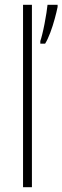

<svg xmlns="http://www.w3.org/2000/svg" viewBox="-20 -780 260 800"><path d="M113 0H76V-760H113ZM220 -751Q216 -731 208 -701.5Q200 -672 189.5 -644Q179 -616 168 -598H148V-609Q151 -617 156 -637Q161 -657 165.5 -680.5Q170 -704 173.5 -726Q177 -748 178 -760H220Z"/></svg>

Font: Noto Sans Khmer Condensed ExtraLight
Style: Regular
Weight: 200
Width: 3
Designer: Danh Hong and the Monotype Design Team
Foundry: Monotype Imaging Inc.
Version: Version 2.004; ttfautohint (v1.8.4.7-5d5b)